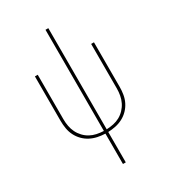

<svg xmlns="http://www.w3.org/2000/svg" viewBox="-225 -849 1049 1177"><g transform="rotate(-30 300.0 -260.0)"><path d="M290 215V0Q263 -1 236.5 -6.5Q210 -12 186 -24.5Q162 -37 143 -56.5Q124 -76 112 -100Q100 -124 95.5 -151Q91 -178 91 -205V-520H111V-205Q111 -180 115.5 -156Q120 -132 130.5 -110.5Q141 -89 158 -71Q175 -53 196 -41.5Q217 -30 241 -25Q265 -20 290 -19V-735H310V-19Q335 -20 359 -25Q383 -30 404 -41.5Q425 -53 442 -71Q459 -89 469.5 -110.5Q480 -132 484.5 -156Q489 -180 489 -205V-520H509V-205Q509 -178 504.5 -151Q500 -124 488 -100Q476 -76 457 -56.5Q438 -37 414 -24.5Q390 -12 363.5 -6.5Q337 -1 310 0V215Z"/></g></svg>

Font: Iosevka SS04 Thin Extended
Style: Regular
Weight: 100
Width: 7
Monospace: yes
Designer: Belleve Invis
Foundry: Belleve Invis
Version: Version 19.0.0; ttfautohint (v1.8.4)